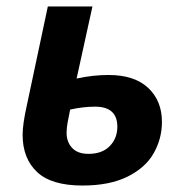

<svg xmlns="http://www.w3.org/2000/svg" viewBox="-20 -564 573 594"><path d="M50 -147Q50 -180 63 -238L128 -544H266L217 -321Q267 -332 316 -332Q396 -332 438.5 -292Q481 -252 481 -187Q481 -135 455.5 -90Q430 -45 374.5 -17.5Q319 10 235 10Q139 10 94.5 -32Q50 -74 50 -147ZM343 -172Q343 -234 274 -234Q237 -234 197 -225Q192 -201 189 -184Q186 -167 186 -153Q186 -125 203 -106.5Q220 -88 254 -88Q296 -88 319.5 -112Q343 -136 343 -172Z"/></svg>

Font: Noto Sans Display
Style: Bold Italic
Weight: 700
Italic angle: -12°
Designer: Monotype Design team
Foundry: Monotype Imaging Inc.
Version: Version 1.000